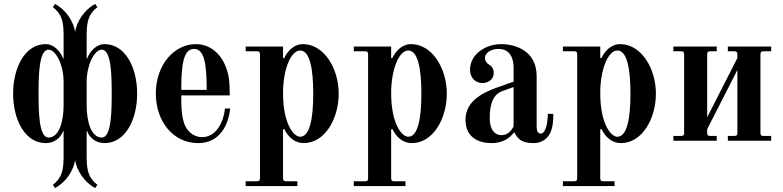

<svg xmlns="http://www.w3.org/2000/svg" viewBox="-20 -708 3940 966"><path d="M46 -237C46 -105 106 12 210 12C254 12 286 -15 298 -49H300V65C300 131 300 180 246 222L257 238C311 210 350 150 358 98C366 150 405 210 459 238L470 222C416 180 416 131 416 66V-49H418C430 -15 462 12 506 12C610 12 670 -105 670 -237C670 -369 610 -486 506 -486C464 -486 432 -449 418 -413H416V-516C416 -581 416 -630 470 -672L459 -688C405 -660 366 -600 358 -548C350 -600 311 -660 257 -688L246 -672C300 -630 300 -582 300 -516V-413H298C284 -449 252 -486 210 -486C106 -486 46 -369 46 -237ZM174 -237C174 -329 176 -458 224 -458C262 -458 300 -379 300 -297V-178C300 -100 279 -16 224 -16C176 -16 174 -144 174 -237ZM416 -178V-297C416 -379 454 -458 492 -458C540 -458 542 -329 542 -237C542 -144 540 -16 492 -16C437 -16 416 -100 416 -178Z M764 -237C764 -100 849 12 977 12C1091 12 1131 -88 1138 -162H1112C1105 -94 1068 -18 997 -18C952 -18 915 -50 903 -99C892 -138 892 -177 892 -228H1136C1136 -240 1136 -296 1129 -328C1110 -422 1048 -486 966 -486C855 -486 764 -381 764 -237ZM892 -256C892 -386 904 -462 956 -462C1008 -462 1020 -386 1020 -256Z M1404 -240C1404 -360 1444 -454 1490 -454C1538 -454 1556 -365 1556 -237C1556 -109 1538 -20 1490 -20C1458 -20 1404 -84 1404 -240ZM1216 204V228H1476V204H1420C1408 204 1404 200 1404 188V-57L1410 -59C1430 -18 1463 12 1508 12C1615 12 1684 -111 1684 -237C1684 -363 1611 -486 1504 -486C1457 -486 1425 -448 1410 -416H1404V-474H1216V-450H1272C1284 -450 1288 -446 1288 -434V188C1288 200 1284 204 1272 204Z M1948 -240C1948 -360 1988 -454 2034 -454C2082 -454 2100 -365 2100 -237C2100 -109 2082 -20 2034 -20C2002 -20 1948 -84 1948 -240ZM1760 204V228H2020V204H1964C1952 204 1948 200 1948 188V-57L1954 -59C1974 -18 2007 12 2052 12C2159 12 2228 -111 2228 -237C2228 -363 2155 -486 2048 -486C2001 -486 1969 -448 1954 -416H1948V-474H1760V-450H1816C1828 -450 1832 -446 1832 -434V188C1832 200 1828 204 1816 204Z M2444 -115C2444 -189 2463 -234 2508 -250L2564 -270V-72C2550 -44 2529 -28 2503 -28C2481 -28 2444 -41 2444 -115ZM2322 -106C2322 -13 2392 12 2454 12C2508 12 2544 -12 2566 -42H2568C2586 -6 2608 12 2665 12C2701 12 2728 -6 2742 -28C2761 -57 2764 -99 2764 -135H2736C2736 -90 2726 -36 2700 -36C2687 -36 2680 -47 2680 -72V-325C2680 -447 2582 -486 2500 -486C2429 -486 2345 -439 2345 -358C2345 -311 2377 -290 2408 -290C2433 -290 2464 -306 2464 -341C2464 -364 2454 -375 2436 -386C2423 -395 2420 -409 2420 -415C2420 -446 2455 -462 2489 -462C2528 -462 2564 -438 2564 -365V-297L2490 -271C2418 -246 2322 -204 2322 -106Z M3000 -240C3000 -360 3040 -454 3086 -454C3134 -454 3152 -365 3152 -237C3152 -109 3134 -20 3086 -20C3054 -20 3000 -84 3000 -240ZM2812 204V228H3072V204H3016C3004 204 3000 200 3000 188V-57L3006 -59C3026 -18 3059 12 3104 12C3211 12 3280 -111 3280 -237C3280 -363 3207 -486 3100 -486C3053 -486 3021 -448 3006 -416H3000V-474H2812V-450H2868C2880 -450 2884 -446 2884 -434V188C2884 200 2880 204 2868 204Z M3368 0H3586V-24H3554C3542 -24 3538 -28 3538 -40V-58L3690 -356V-40C3690 -28 3686 -24 3674 -24H3642V0H3860V-24H3822C3810 -24 3806 -28 3806 -40V-434C3806 -446 3810 -450 3822 -450H3860V-474H3642V-450H3674C3686 -450 3690 -446 3690 -434V-416L3538 -118V-434C3538 -446 3542 -450 3554 -450H3586V-474H3368V-450H3406C3418 -450 3422 -446 3422 -434V-40C3422 -28 3418 -24 3406 -24H3368Z"/></svg>

Font: Old Standard
Style: Bold
Weight: 700
Designer: Alexey Kryukov <alexios@thessalonica.org.ru>
Version: Version 2.0.2